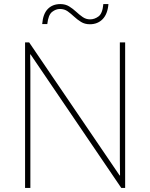

<svg xmlns="http://www.w3.org/2000/svg" viewBox="-20 -922 738 942"><path d="M594 0H575L130 -655H128Q129 -612 129 -577Q129 -542 129 -502V0H103V-714H123L567 -61H569Q568 -99 568 -138Q568 -177 568 -211V-714H594ZM187 -804Q191 -854 214.5 -878Q238 -902 276 -902Q301 -902 319.5 -890.5Q338 -879 353.5 -864.5Q369 -850 385.5 -838.5Q402 -827 422 -827Q444 -827 463.5 -841.5Q483 -856 487 -902H512Q508 -853 483.5 -828Q459 -803 421 -803Q396 -803 377.5 -814.5Q359 -826 343.5 -840.5Q328 -855 312 -866.5Q296 -878 274 -878Q254 -878 235.5 -863.5Q217 -849 212 -804Z"/></svg>

Font: Noto Sans Lao Looped Thin
Style: Regular
Weight: 100
Designer: Mark Frömberg, Ben Mitchell
Foundry: The Fontpad Ltd
Version: Version 1.002; ttfautohint (v1.8.4.7-5d5b)